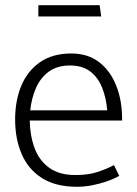

<svg xmlns="http://www.w3.org/2000/svg" viewBox="-20 -703 526 736"><path d="M448 -241V-247Q448 -319 425 -376Q402 -433 359 -465.5Q316 -498 253 -498Q182 -498 134 -465Q86 -432 62 -375Q38 -318 38 -245Q38 -170 63.5 -111.5Q89 -53 141.5 -20Q194 13 275 13Q303 13 332 7.5Q361 2 388.5 -7.5Q416 -17 437 -29L417 -70Q386 -54 351.5 -43Q317 -32 269 -32Q207 -32 168.5 -60Q130 -88 112.5 -135.5Q95 -183 94 -241ZM96 -280Q101 -328 118.5 -367Q136 -406 168 -429Q200 -452 248 -452Q296 -452 326 -429Q356 -406 371.5 -367Q387 -328 391 -280ZM127 -640H368L362 -683H127Z"/></svg>

Font: Catamaran ExtraLight
Style: Regular
Weight: 250
Designer: Pria Ravichandran
Version: Version 2.000